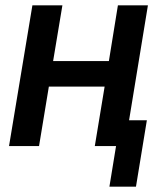

<svg xmlns="http://www.w3.org/2000/svg" viewBox="-20 -550 616 723"><path d="M492 153 533 -97H466L537 -530H424L390 -320H180L215 -530H102L14 0H127L164 -224H374L337 0H417L392 153Z"/></svg>

Font: Iosevka Sparkle SmBdObl
Style: Regular
Weight: 600
Italic angle: -9°
Designer: Belleve Invis
Foundry: Belleve Invis
Version: Version 4.5.0; ttfautohint (v1.8.3)